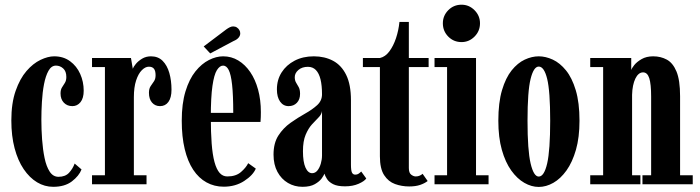

<svg xmlns="http://www.w3.org/2000/svg" viewBox="-20 -764 2902 796"><path d="M200.5 10.5Q165 10.5 133.8 -8.2Q102.5 -27 78.2 -62.8Q54 -98.5 40.5 -149.5Q27 -200.5 27 -264.5Q27 -336.5 44.8 -387.2Q62.5 -438 89.8 -469.5Q117 -501 148 -515.8Q179 -530.5 204.5 -530.5Q243 -530.5 270.5 -510.2Q298 -490 312.5 -457.5Q327 -425 327 -388Q327 -357 313.8 -340.5Q300.5 -324 280 -324Q258.5 -324 244.8 -338.2Q231 -352.5 231 -376.5Q231 -392 237 -401.5Q243 -411 249 -420.5Q255 -430 255 -445Q255 -468.5 242 -480.2Q229 -492 212 -492Q193 -492 181 -470.5Q169 -449 162.5 -415Q156 -381 153.8 -342Q151.5 -303 151.5 -268Q151.5 -227.5 154.5 -185.8Q157.5 -144 164.8 -109Q172 -74 186 -52.5Q200 -31 222.5 -31Q251 -31 266.5 -48Q282 -65 289.5 -86L318 -61.5Q307.5 -34.5 278 -12Q248.5 10.5 200.5 10.5Z M361.5 0V-37.5H415V-486H361.5V-523.5H523L530.5 -479Q533 -486.5 543 -498.8Q553 -511 569.2 -520.8Q585.5 -530.5 606 -530.5Q635.5 -530.5 654.2 -511.8Q673 -493 682 -461.5Q691 -430 691 -392Q691 -359 678.2 -341.5Q665.5 -324 643.5 -324Q623 -324 610.2 -338.8Q597.5 -353.5 597.5 -379.5Q597.5 -396.5 604.5 -406.8Q611.5 -417 618.2 -426.8Q625 -436.5 625 -452Q625 -470.5 618.2 -479Q611.5 -487.5 597 -487.5Q582.5 -487.5 568 -473Q553.5 -458.5 544.2 -430.2Q535 -402 535 -361V-37.5H587.5V0Z M907.5 10Q868.5 10 836.2 -7.8Q804 -25.5 781 -60.2Q758 -95 745.8 -146Q733.5 -197 733.5 -263.5Q733.5 -334.5 749 -385.2Q764.5 -436 790.2 -468Q816 -500 846.2 -515.2Q876.5 -530.5 905 -530.5Q939.5 -530.5 968 -513.2Q996.5 -496 1017.5 -465.2Q1038.5 -434.5 1050 -392.2Q1061.5 -350 1061.5 -299.5Q1061.5 -289 1061.2 -279Q1061 -269 1060 -258.5H847V-296H947Q947 -370 942.2 -412.8Q937.5 -455.5 928.2 -473.8Q919 -492 905 -492Q891 -492 879.2 -473.2Q867.5 -454.5 860.8 -408Q854 -361.5 854 -278Q854 -215.5 857.5 -169.2Q861 -123 869.2 -92.5Q877.5 -62 890.5 -47.2Q903.5 -32.5 922.5 -32.5Q958 -32.5 979 -50.8Q1000 -69 1009 -87.5L1040.5 -65Q1029 -37.5 992.5 -13.8Q956 10 907.5 10ZM851.5 -542.5 824.5 -571.5 918 -642Q925.5 -647.5 932.8 -651Q940 -654.5 946.5 -654.5Q955.5 -654.5 962.2 -650Q969 -645.5 972.5 -639Q976 -633 976 -625.5Q976 -616 969 -607.8Q962 -599.5 948.5 -594Z M1234 10.5Q1201 10.5 1173.8 -5.5Q1146.5 -21.5 1130.2 -51.5Q1114 -81.5 1114 -123Q1114 -171 1134.2 -202.2Q1154.5 -233.5 1184.5 -254.8Q1214.5 -276 1244.5 -292.8Q1274.5 -309.5 1294.8 -328Q1315 -346.5 1315 -373Q1315 -409.5 1308.8 -435Q1302.5 -460.5 1289.5 -473.8Q1276.5 -487 1256.5 -487Q1232.5 -487 1217.2 -474Q1202 -461 1202 -444Q1202 -430.5 1207.5 -421.5Q1213 -412.5 1218.5 -402.5Q1224 -392.5 1224 -375Q1224 -351.5 1210.8 -337.8Q1197.5 -324 1176.5 -324Q1154.5 -324 1141.2 -342.8Q1128 -361.5 1128 -393.5Q1128 -433 1147.5 -463.8Q1167 -494.5 1201.5 -512.5Q1236 -530.5 1281 -530.5Q1326 -530.5 1360.8 -512Q1395.5 -493.5 1415.2 -453.5Q1435 -413.5 1435 -348V-82Q1435 -57 1439.2 -48.5Q1443.5 -40 1452.5 -40Q1461.5 -40 1468 -44.8Q1474.5 -49.5 1477.5 -53L1498.5 -24Q1490.5 -12.5 1466.5 -2Q1442.5 8.5 1410.5 8.5Q1378.5 8.5 1361 -0.5Q1343.5 -9.5 1335.8 -21.8Q1328 -34 1325 -44Q1323 -37.5 1313.8 -24.5Q1304.5 -11.5 1285.2 -0.5Q1266 10.5 1234 10.5ZM1274 -46Q1287 -46 1296 -57.2Q1305 -68.5 1310 -85.5Q1315 -102.5 1315 -119.5V-303.5Q1313 -289.5 1300.8 -277.2Q1288.5 -265 1273.5 -248.5Q1258.5 -232 1247.2 -205.5Q1236 -179 1236 -137Q1236 -92.5 1246.5 -69.2Q1257 -46 1274 -46Z M1676.5 9Q1645.5 9 1617.8 -1Q1590 -11 1572.5 -38Q1555 -65 1555 -116V-486H1484.5V-523.5H1555Q1577.5 -528.5 1594.2 -551Q1611 -573.5 1621.8 -605.8Q1632.5 -638 1636 -673H1675V-523.5H1757V-486H1675V-67.5Q1675 -47 1684.8 -39.8Q1694.5 -32.5 1703.5 -32.5Q1713 -32.5 1720.5 -36Q1728 -39.5 1732 -43.5L1753 -13.5Q1740 -3.5 1721.2 2.8Q1702.5 9 1676.5 9Z M1781.5 0V-37.5H1833.5V-486H1781.5V-523.5H1953.5V-37.5H2005.5V0ZM1893.5 -589.5Q1861 -589.5 1838.5 -612.2Q1816 -635 1816 -667.5Q1816 -699 1838.5 -721.8Q1861 -744.5 1893.5 -744.5Q1924.5 -744.5 1947.2 -721.8Q1970 -699 1970 -667.5Q1970 -635 1947.2 -612.2Q1924.5 -589.5 1893.5 -589.5Z M2213.5 11Q2183.5 11 2153.8 -6Q2124 -23 2099.5 -57.2Q2075 -91.5 2060.5 -143Q2046 -194.5 2046 -263.5Q2046 -338.5 2061.2 -390Q2076.5 -441.5 2101.2 -472.2Q2126 -503 2155.5 -516.8Q2185 -530.5 2213.5 -530.5Q2242 -530.5 2271.8 -516.8Q2301.5 -503 2326.5 -472.2Q2351.5 -441.5 2367 -390Q2382.5 -338.5 2382.5 -263.5Q2382.5 -194.5 2367.8 -143Q2353 -91.5 2328.5 -57.2Q2304 -23 2274 -6Q2244 11 2213.5 11ZM2213.5 -32Q2236 -32 2248.5 -86.5Q2261 -141 2261 -263.5Q2261 -386 2248.5 -437Q2236 -488 2213.5 -488Q2192.5 -488 2179.8 -437Q2167 -386 2167 -263.5Q2167 -141 2179.8 -86.5Q2192.5 -32 2213.5 -32Z M2427 0V-37.5H2480.5V-486H2427V-523.5H2597V-473.5Q2598.5 -480 2609.2 -493.8Q2620 -507.5 2640 -519Q2660 -530.5 2688 -530.5Q2719 -530.5 2744.2 -517Q2769.5 -503.5 2784.5 -467.8Q2799.5 -432 2799.5 -365V-37.5H2852V0H2643.5V-37.5H2679.5V-363Q2679.5 -415.5 2671.8 -439.8Q2664 -464 2646 -464Q2636 -464 2628 -457.2Q2620 -450.5 2614 -438Q2608 -425.5 2604.5 -408.5Q2601 -391.5 2600.5 -371V-37.5H2635V0Z"/></svg>

Font: Imbue Thin 10pt
Style: Bold
Weight: 700
Version: Version 1.102